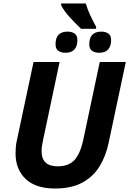

<svg xmlns="http://www.w3.org/2000/svg" viewBox="-20 -1069 740 1099"><path d="M295 10Q184 10 126.5 -45Q69 -100 69 -191Q69 -207 70.5 -226.5Q72 -246 76 -263L172 -714H321L226 -265Q218 -228 218 -204Q218 -117 310 -117Q375 -117 407.5 -154.5Q440 -192 456 -266L551 -714H700L602 -252Q586 -176 550 -117Q514 -58 451.5 -24Q389 10 295 10ZM444 -904Q413 -934 380 -969.5Q347 -1005 330 -1039V-1049H471Q481 -1015 496 -983Q511 -951 530 -916V-904ZM355 -767Q330 -767 314 -778Q298 -789 298 -816Q298 -888 367 -888Q390 -888 406.5 -877.5Q423 -867 423 -839Q423 -806 406.5 -786.5Q390 -767 355 -767ZM548 -767Q523 -767 507 -778Q491 -789 491 -816Q491 -888 560 -888Q583 -888 599.5 -877.5Q616 -867 616 -839Q616 -806 599.5 -786.5Q583 -767 548 -767Z"/></svg>

Font: Noto IKEA Latin
Style: Bold Italic
Weight: 700
Italic angle: -12°
Designer: Monotype Design Team
Foundry: Monotype Imaging Inc.
Version: Version 1.0